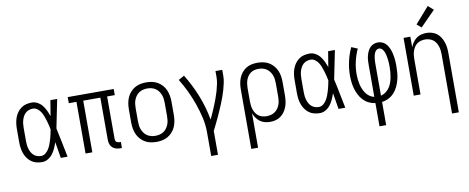

<svg xmlns="http://www.w3.org/2000/svg" viewBox="-78 -1124 4155 1702"><g transform="rotate(-10 2000.0 -273.0)"><path d="M221 8Q195 8 170 2Q145 -4 124.5 -19Q104 -34 89 -55Q74 -76 65.5 -100Q57 -124 53.5 -149.5Q50 -175 50 -200V-320Q50 -345 53.5 -370.5Q57 -396 65.5 -420Q74 -444 89 -465Q104 -486 124.5 -501Q145 -516 170 -522Q195 -528 221 -528Q248 -528 273 -514Q298 -500 315 -478Q332 -456 343.5 -431Q355 -406 364 -380Q370 -415 375.5 -450Q381 -485 387 -520H448Q434 -456 422 -391.5Q410 -327 396 -263Q411 -198 423.5 -132Q436 -66 450 0H389Q383 -37 377 -73.5Q371 -110 365 -146Q356 -119 344.5 -93Q333 -67 316 -44.5Q299 -22 274 -7Q249 8 221 8ZM221 -47Q243 -47 261 -61.5Q279 -76 290.5 -95Q302 -114 310 -135Q318 -156 324 -177Q330 -198 335 -220Q340 -242 344 -264Q340 -285 335 -306Q330 -327 323.5 -348Q317 -369 309.5 -389Q302 -409 290.5 -427.5Q279 -446 260.5 -459.5Q242 -473 221 -473Q203 -473 186 -467.5Q169 -462 155.5 -450Q142 -438 133.5 -422.5Q125 -407 120 -390Q115 -373 113 -355.5Q111 -338 111 -320V-200Q111 -182 113 -164.5Q115 -147 120 -130Q125 -113 133.5 -97.5Q142 -82 155.5 -70Q169 -58 186 -52.5Q203 -47 221 -47Z M924 8Q905 8 886.5 3Q868 -2 853.5 -15Q839 -28 833 -46.5Q827 -65 827 -84V-465H673V0H612V-465H543V-520H957V-465H888V-84Q888 -76 890 -69Q892 -62 897 -57Q902 -52 909.5 -49.5Q917 -47 924 -47H938V8Z M1250 8Q1223 8 1196.5 2.5Q1170 -3 1147 -16.5Q1124 -30 1106 -50.5Q1088 -71 1077.5 -95.5Q1067 -120 1062.5 -146.5Q1058 -173 1058 -200V-320Q1058 -347 1062.5 -373.5Q1067 -400 1077.5 -424.5Q1088 -449 1106 -469.5Q1124 -490 1147 -503.5Q1170 -517 1196.5 -522.5Q1223 -528 1250 -528Q1277 -528 1303.5 -522.5Q1330 -517 1353 -503.5Q1376 -490 1394 -469.5Q1412 -449 1422.5 -424.5Q1433 -400 1437.5 -373.5Q1442 -347 1442 -320V-200Q1442 -173 1437.5 -146.5Q1433 -120 1422.5 -95.5Q1412 -71 1394 -50.5Q1376 -30 1353 -16.5Q1330 -3 1303.5 2.5Q1277 8 1250 8ZM1250 -47Q1269 -47 1288 -51.5Q1307 -56 1323 -66.5Q1339 -77 1350.5 -92.5Q1362 -108 1369 -125.5Q1376 -143 1378.5 -162Q1381 -181 1381 -200V-320Q1381 -339 1378.5 -358Q1376 -377 1369 -394.5Q1362 -412 1350.5 -427.5Q1339 -443 1323 -453.5Q1307 -464 1288 -468.5Q1269 -473 1250 -473Q1231 -473 1212 -468.5Q1193 -464 1177 -453.5Q1161 -443 1149.5 -427.5Q1138 -412 1131 -394.5Q1124 -377 1121.5 -358Q1119 -339 1119 -320V-200Q1119 -181 1121.5 -162Q1124 -143 1131 -125.5Q1138 -108 1149.5 -92.5Q1161 -77 1177 -66.5Q1193 -56 1212 -51.5Q1231 -47 1250 -47Z M1705 215V0Q1705 -66 1690 -131.5Q1675 -197 1653 -259.5Q1631 -322 1602.5 -382Q1574 -442 1539 -499L1591 -528Q1651 -431 1693.5 -324Q1736 -217 1756 -104Q1770 -133 1783 -162.5Q1796 -192 1808 -221.5Q1820 -251 1831 -281Q1842 -311 1851 -342Q1860 -373 1866.5 -404.5Q1873 -436 1873 -468V-520H1934V-468Q1934 -437 1927.5 -406Q1921 -375 1912.5 -345Q1904 -315 1893.5 -285.5Q1883 -256 1871 -227Q1859 -198 1846.5 -169.5Q1834 -141 1821 -112.5Q1808 -84 1794 -56Q1780 -28 1766 0V215Z M2066 215V-320Q2066 -346 2070 -372.5Q2074 -399 2084 -423.5Q2094 -448 2110.5 -468.5Q2127 -489 2149.5 -503Q2172 -517 2198 -522.5Q2224 -528 2251 -528Q2278 -528 2304.5 -522.5Q2331 -517 2354 -503.5Q2377 -490 2394.5 -469.5Q2412 -449 2423 -424.5Q2434 -400 2438 -373.5Q2442 -347 2442 -320V-200Q2442 -175 2438.5 -149.5Q2435 -124 2426.5 -100.5Q2418 -77 2403.5 -56Q2389 -35 2368.5 -20Q2348 -5 2323.5 1.5Q2299 8 2273 8Q2249 8 2225.5 2Q2202 -4 2182.5 -18.5Q2163 -33 2149 -53Q2135 -73 2127 -96V215ZM2251 -47Q2270 -47 2288.5 -51.5Q2307 -56 2323 -66.5Q2339 -77 2350.5 -92.5Q2362 -108 2369 -125.5Q2376 -143 2378.5 -162Q2381 -181 2381 -200V-320Q2381 -339 2378.5 -358Q2376 -377 2369 -394.5Q2362 -412 2350.5 -427.5Q2339 -443 2323 -453.5Q2307 -464 2288.5 -468.5Q2270 -473 2251 -473Q2232 -473 2214 -468.5Q2196 -464 2180.5 -453Q2165 -442 2154.5 -426.5Q2144 -411 2138 -393.5Q2132 -376 2129.5 -357.5Q2127 -339 2127 -320V-200Q2127 -181 2129.5 -162.5Q2132 -144 2138 -126.5Q2144 -109 2154.5 -93.5Q2165 -78 2180.5 -67Q2196 -56 2214 -51.5Q2232 -47 2251 -47Z M2721 8Q2695 8 2670 2Q2645 -4 2624.5 -19Q2604 -34 2589 -55Q2574 -76 2565.5 -100Q2557 -124 2553.5 -149.5Q2550 -175 2550 -200V-320Q2550 -345 2553.5 -370.5Q2557 -396 2565.5 -420Q2574 -444 2589 -465Q2604 -486 2624.5 -501Q2645 -516 2670 -522Q2695 -528 2721 -528Q2748 -528 2773 -514Q2798 -500 2815 -478Q2832 -456 2843.5 -431Q2855 -406 2864 -380Q2870 -415 2875.5 -450Q2881 -485 2887 -520H2948Q2934 -456 2922 -391.5Q2910 -327 2896 -263Q2911 -198 2923.5 -132Q2936 -66 2950 0H2889Q2883 -37 2877 -73.5Q2871 -110 2865 -146Q2856 -119 2844.5 -93Q2833 -67 2816 -44.5Q2799 -22 2774 -7Q2749 8 2721 8ZM2721 -47Q2743 -47 2761 -61.5Q2779 -76 2790.5 -95Q2802 -114 2810 -135Q2818 -156 2824 -177Q2830 -198 2835 -220Q2840 -242 2844 -264Q2840 -285 2835 -306Q2830 -327 2823.5 -348Q2817 -369 2809.5 -389Q2802 -409 2790.5 -427.5Q2779 -446 2760.5 -459.5Q2742 -473 2721 -473Q2703 -473 2686 -467.5Q2669 -462 2655.5 -450Q2642 -438 2633.5 -422.5Q2625 -407 2620 -390Q2615 -373 2613 -355.5Q2611 -338 2611 -320V-200Q2611 -182 2613 -164.5Q2615 -147 2620 -130Q2625 -113 2633.5 -97.5Q2642 -82 2655.5 -70Q2669 -58 2686 -52.5Q2703 -47 2721 -47Z M3220 215V6Q3189 2 3161.5 -11.5Q3134 -25 3113 -47Q3092 -69 3078 -96.5Q3064 -124 3055.5 -153Q3047 -182 3043.5 -212.5Q3040 -243 3040 -273Q3040 -337 3054 -399.5Q3068 -462 3095 -520L3150 -497Q3126 -445 3113 -388.5Q3100 -332 3100 -274Q3100 -251 3102.5 -228.5Q3105 -206 3110 -183.5Q3115 -161 3124 -140Q3133 -119 3146 -100.5Q3159 -82 3178 -68.5Q3197 -55 3220 -50V-343Q3220 -363 3221.5 -382.5Q3223 -402 3228 -421Q3233 -440 3241.5 -458.5Q3250 -477 3263.5 -491Q3277 -505 3295.5 -512.5Q3314 -520 3334 -520Q3352 -520 3369.5 -513.5Q3387 -507 3400.5 -494.5Q3414 -482 3423 -466Q3432 -450 3438.5 -433Q3445 -416 3449 -398Q3453 -380 3455.5 -362Q3458 -344 3459 -325.5Q3460 -307 3460 -289Q3460 -257 3457.5 -225.5Q3455 -194 3447 -163.5Q3439 -133 3425.5 -104Q3412 -75 3390.5 -51Q3369 -27 3340.5 -12.5Q3312 2 3280 6V215ZM3280 -50Q3304 -56 3323.5 -70.5Q3343 -85 3357 -105Q3371 -125 3379 -148Q3387 -171 3391.5 -194.5Q3396 -218 3398 -242Q3400 -266 3400 -290Q3400 -303 3399.5 -315.5Q3399 -328 3398 -340.5Q3397 -353 3395 -365.5Q3393 -378 3390.5 -390.5Q3388 -403 3384 -415Q3380 -427 3373.5 -438Q3367 -449 3357 -457Q3347 -465 3334 -465Q3322 -465 3312 -457Q3302 -449 3296.5 -438Q3291 -427 3288 -415.5Q3285 -404 3283.5 -392Q3282 -380 3281 -367.5Q3280 -355 3280 -343Z M3873 215V-320Q3873 -339 3870.5 -357Q3868 -375 3862 -392.5Q3856 -410 3845.5 -426Q3835 -442 3820 -452.5Q3805 -463 3787 -468Q3769 -473 3750 -473Q3731 -473 3713 -468Q3695 -463 3680 -452.5Q3665 -442 3654.5 -426Q3644 -410 3638 -392.5Q3632 -375 3629.5 -357Q3627 -339 3627 -320V0H3566V-520H3627V-424Q3635 -447 3649 -467Q3663 -487 3682 -501.5Q3701 -516 3725 -522Q3749 -528 3773 -528Q3797 -528 3821.5 -521Q3846 -514 3865.5 -499Q3885 -484 3898.5 -462.5Q3912 -441 3920 -417.5Q3928 -394 3931 -369.5Q3934 -345 3934 -320V215ZM3740 -583 3700 -617 3826 -761 3874 -719Z"/></g></svg>

Font: Iosevka SS04 Light
Style: Regular
Weight: 300
Monospace: yes
Designer: Belleve Invis
Foundry: Belleve Invis
Version: Version 19.0.0; ttfautohint (v1.8.4)